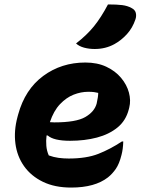

<svg xmlns="http://www.w3.org/2000/svg" viewBox="-20 -834 640 866"><path d="M365 -552Q419 -552 459.5 -533Q500 -514 526 -483Q552 -452 561.5 -416.5Q571 -381 563 -349L561 -341Q548 -290 510 -259Q472 -228 417 -213.5Q362 -199 296 -199Q222 -199 195 -223H190Q187 -199 189 -176Q191 -153 200 -133Q222 -125 244 -122Q266 -119 290 -119Q370 -119 423.5 -140Q477 -161 530 -196H536Q535 -161 528 -135Q518 -95 502.5 -72.5Q487 -50 467 -34Q408 12 301 12Q227 12 173.5 -14Q120 -40 88.5 -84.5Q57 -129 49.5 -186.5Q42 -244 59 -307L62 -318Q93 -431 175 -491.5Q257 -552 365 -552ZM378 -420Q345 -420 312 -407Q279 -394 250.5 -364Q222 -334 205 -283Q216 -282 225 -282Q323 -282 364.5 -306Q406 -330 416 -367Q423 -398 423 -415Q415 -417 405 -418.5Q395 -420 378 -420ZM467 -814Q507 -814 531 -811Q555 -808 573 -798Q589 -790 592.5 -776Q596 -762 591 -747Q578 -708 552.5 -680Q527 -652 496 -635Q456 -613 407 -613Q382 -613 359.5 -619Q337 -625 323 -638Q371 -675 403.5 -715Q436 -755 467 -814Z"/></svg>

Font: Recursive Mn Csl St XBd
Style: Italic
Weight: 800
Italic angle: -15°
Monospace: yes
Version: Version 1.079;hotconv 1.0.112;makeotfexe 2.5.65598; ttfautoh